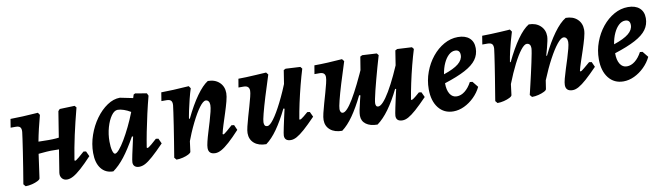

<svg xmlns="http://www.w3.org/2000/svg" viewBox="-32 -874 4423 1284"><g transform="rotate(-10 2179.0 -232.0)"><path d="M65.8 8.1 52.9 -7.2Q61.6 -58.5 70.5 -114.1Q79.3 -169.7 87.1 -220.1Q94.9 -270.4 99.8 -306.2Q104.8 -342 106.1 -353.6Q107.9 -375.5 99.6 -385.2Q91.2 -394.9 69.5 -394.9H34.8L44.1 -452.8Q74.5 -452.8 126.7 -455.2Q178.9 -457.6 231.7 -461.5L242.5 -445.4Q230.5 -400.6 220.1 -356.6Q209.7 -312.6 201.8 -270.5Q194 -228.5 188.4 -187.8L166.1 -28Q165.2 -20 149.1 -11.6Q133 -3.2 110.1 2.5Q87.3 8.1 65.8 8.1ZM146.3 -185.4 160.6 -271.8Q188.6 -271.4 216.2 -270.4Q243.8 -269.5 271.4 -269.5Q299.2 -269.5 321.3 -271.3Q343.5 -273.1 375.3 -277.3L364 -195.5L272.1 -196.5Q265 -196.5 244.6 -195.2Q224.2 -193.9 197.8 -191.2Q171.4 -188.4 146.3 -185.4ZM503.9 -150.9 520.1 -116.1Q476.8 -69.6 445 -41.4Q413.2 -13.2 390.2 -0.6Q367.2 12 347.5 12Q324.8 12 312.4 -3.7Q300 -19.3 303.4 -42.4L368.6 -448.8L380 -461L481.5 -464.5L492.1 -452Q467.2 -357 448.7 -272.9Q430.3 -188.9 417.2 -105.9L420.7 -102.3Q424.8 -102.3 430.4 -105.9Q436.1 -109.5 449.1 -120.2Q462.1 -130.9 487 -153.2Z M911.5 -102.3Q916 -102.3 922.5 -106.3Q929 -110.2 942.3 -121.4Q955.5 -132.6 978.3 -153.2L995.3 -150.9L1011.4 -116.1Q962.5 -65.5 930.9 -37.8Q899.4 -10.1 878.2 1Q857 12 836.8 12Q817.9 12 807.1 2.5Q796.3 -7.1 796.3 -24.5Q796.3 -35.5 805.3 -78.3Q814.3 -121.2 831.1 -194.8L823.3 -195.9Q777.9 -114.9 739.5 -65.8Q701 -16.6 660.7 12Q608.4 12 578.5 -26.2Q548.7 -64.4 548.7 -132.4Q548.7 -193 569.3 -252.4Q589.9 -311.8 624.7 -359.8Q659.5 -407.9 702.3 -436.6Q745.1 -465.4 788.9 -465.4L876.3 -447.6L883.5 -470.4L894.8 -476.3L972.2 -462.7L980.2 -445.7Q965.6 -390.5 951.6 -328.8Q937.6 -267.2 926.4 -209.6Q915.1 -152 908 -105.9ZM692.9 -102.3Q703.7 -102.3 721.9 -123.4Q740.1 -144.6 761.8 -181Q783.4 -217.4 805.6 -263.1Q827.9 -308.8 847.2 -358.6Q825.6 -372.1 801.6 -380.3Q777.7 -388.4 760 -388.4Q737.3 -388.4 716.5 -359.3Q695.8 -330.1 682.7 -284.5Q669.6 -238.9 669.6 -188.1Q669.6 -151.3 676.3 -126.8Q683.1 -102.3 692.9 -102.3Z M1354.5 10.6Q1308.1 10.6 1308.1 -31.9Q1308.1 -47.6 1315 -75.7Q1321.8 -103.8 1332.2 -137.3Q1342.5 -170.9 1352.7 -205Q1362.8 -239.1 1369.7 -267.5Q1376.5 -295.9 1376.5 -312.4Q1376.5 -328.6 1369.5 -338.1Q1362.4 -347.6 1350.6 -347.6Q1333.5 -347.6 1307.4 -312.7Q1281.3 -277.9 1250.8 -216.5Q1220.3 -155.1 1190.6 -75.2L1204.5 -250.5L1225.3 -245.8Q1267.4 -333.8 1309.1 -392.1Q1350.8 -450.5 1387.4 -473.5Q1436 -473.5 1465.7 -445.5Q1495.3 -417.6 1495.3 -372.5Q1495.3 -351.5 1486.2 -316.8Q1477 -282.1 1464.3 -242.9Q1451.6 -203.7 1440.1 -167.8Q1428.7 -132 1423.5 -107.2L1426.5 -103.7Q1430.6 -103.7 1436.4 -107.2Q1442.2 -110.7 1455.2 -121.9Q1468.3 -133.1 1492.4 -154.6L1509.8 -152.2L1525.1 -117.4Q1482 -70.6 1450.6 -42.6Q1419.3 -14.6 1396.5 -2Q1373.7 10.6 1354.5 10.6ZM1090.2 8.1 1077.4 -7.2Q1086 -58.5 1094.9 -114.1Q1103.8 -169.7 1111.6 -220.1Q1119.3 -270.4 1124.3 -306.2Q1129.2 -342 1130.6 -353.6Q1132.4 -375.5 1123.7 -385.2Q1115.1 -394.9 1093.4 -394.9H1058.7L1068 -452.8Q1098.4 -452.8 1150.9 -455.2Q1203.4 -457.6 1256.1 -461.5L1266.9 -445.4Q1257.1 -415.6 1247.3 -376.8Q1237.5 -338 1229.5 -299.8Q1221.5 -261.5 1217.4 -231.9L1203.4 -126.6L1190.5 -28Q1189.6 -20 1173.5 -11.6Q1157.4 -3.2 1134.6 2.5Q1111.8 8.1 1090.2 8.1Z M1699.7 10.6Q1648 10.6 1618.4 -14.8Q1588.7 -40.3 1588.7 -83.7Q1588.7 -99.8 1595.6 -128.6Q1602.4 -157.4 1612.3 -191.3Q1622.1 -225.2 1631.8 -258.8Q1641.4 -292.4 1648.3 -319.6Q1655.1 -346.8 1655.1 -360.3Q1655.1 -394.9 1617.1 -394.9H1582L1591.8 -452.8Q1614.1 -452.8 1645.6 -454Q1677.1 -455.2 1712.7 -457.4Q1748.4 -459.6 1781.3 -461.5L1793.4 -445.9Q1768.1 -368.2 1748.3 -303.1Q1728.5 -238 1717.3 -194.3Q1706.1 -150.6 1706.1 -136.7Q1706.1 -121.8 1711.1 -114.7Q1716.1 -107.5 1728.5 -107.5Q1744.9 -107.5 1772 -143.9Q1799.2 -180.3 1832.8 -247.3Q1866.5 -314.2 1902.8 -405.3L1877.8 -197L1853.3 -204.1Q1814.6 -124.9 1776.8 -71.5Q1739.1 -18 1699.7 10.6ZM1867.4 12Q1824.6 12 1824.6 -25Q1824.6 -31 1827 -44.2Q1829.3 -57.4 1834.4 -81.7Q1839.5 -106 1848 -144.9Q1856.6 -183.8 1869.5 -239.7L1875 -295.4L1900.4 -457.1L1914.3 -464.1L2013.5 -458.7L2024.1 -445.3Q2009.5 -398.3 1994.3 -339.6Q1979.2 -281 1966.5 -222.6Q1953.9 -164.1 1945.9 -115.3L1949.3 -111.3Q1954.3 -112.7 1960.1 -115.9Q1966 -119.2 1977 -128.2Q1988 -137.1 2006.7 -153.2L2023.7 -150.9L2039.8 -116.1Q1992.5 -67.2 1961 -39.4Q1929.4 -11.7 1907.7 0.1Q1886 12 1867.4 12Z M2215.2 10.6Q2164 10.6 2134.4 -14.6Q2104.7 -39.8 2104.7 -81.5Q2104.7 -99.3 2111.6 -128.3Q2118.4 -157.4 2128.3 -191.3Q2138.1 -225.2 2147.5 -258.5Q2156.9 -291.9 2163.7 -319.4Q2170.5 -346.8 2170.5 -361.9Q2170.5 -394.9 2133.1 -394.9H2098L2107.8 -452.8Q2148.8 -452.8 2199.2 -455.2Q2249.6 -457.6 2296.7 -461.5L2308.9 -445.9Q2283 -366 2263.2 -300.9Q2243.4 -235.8 2232.8 -192.7Q2222.1 -149.5 2222.1 -135Q2222.1 -122.4 2227.1 -114.9Q2232.1 -107.5 2241.2 -107.5Q2266.9 -107.5 2313.1 -184.2Q2359.4 -261 2427.7 -416.3L2392.2 -197L2367.8 -204.1Q2329.1 -124.9 2291.6 -71.5Q2254.1 -18 2215.2 10.6ZM2455.1 10.6Q2405.9 10.6 2377.5 -10.4Q2349 -31.4 2349 -68Q2349 -82.7 2353.7 -107.6Q2358.4 -132.5 2368.8 -173.5Q2379.2 -214.6 2394.5 -275.1L2398.2 -321.7L2420.3 -457.1L2434.3 -464.1L2532.4 -458.7L2543 -445.3Q2531.5 -407 2520.2 -366.3Q2509 -325.7 2498.7 -287.5Q2488.4 -249.2 2480.5 -216.9Q2472.5 -184.5 2468.1 -162.2Q2463.7 -139.8 2463.7 -131.7Q2463.7 -120.2 2467.9 -113.8Q2472 -107.5 2481.1 -107.5Q2510.1 -107.5 2560.8 -192.8Q2611.5 -278 2673.7 -432.8L2636.6 -197L2612.1 -204.1Q2574.5 -127.1 2535.3 -73.1Q2496.1 -19.1 2455.1 10.6ZM2625.2 12Q2582.4 12 2582.4 -25Q2582.4 -31 2584.8 -44.2Q2587.1 -57.4 2592.2 -81.7Q2597.3 -106 2605.8 -144.9Q2614.4 -183.8 2627.3 -239.7L2632.8 -295.4L2658.2 -457.1L2672.1 -464.1L2771.3 -458.7L2781.9 -445.3Q2767.3 -398.3 2752.1 -339.6Q2737 -281 2724.6 -222.6Q2712.2 -164.1 2704.2 -115.3L2707.7 -111.3Q2712.7 -112.7 2718.4 -115.9Q2724.2 -119.2 2735 -128.2Q2745.8 -137.1 2764.5 -153.2L2781.5 -150.9L2797.6 -116.1Q2750.3 -67.2 2718.8 -39.4Q2687.2 -11.7 2665.5 0.1Q2643.8 12 2625.2 12Z M3190.4 -379.2Q3190.4 -335.4 3165.9 -301.7Q3141.5 -268 3088.3 -239.7Q3035.2 -211.3 2947.4 -183.2Q2947 -137.3 2963.8 -110.2Q2980.6 -83.1 3010.7 -83.1Q3038.9 -83.1 3065.3 -103.7Q3091.7 -124.3 3112.1 -162.4L3129.7 -160.5L3161.4 -121.2Q3143.3 -83.5 3112.2 -53Q3081.2 -22.6 3044.5 -5.3Q3007.8 12 2970.7 12Q2907.6 12 2870.3 -35.2Q2833 -82.4 2833 -162Q2833 -222.7 2853.7 -278.4Q2874.3 -334.2 2909.7 -378Q2945.1 -421.8 2990.4 -447.2Q3035.6 -472.6 3084.8 -472.6Q3134.5 -472.6 3162.4 -448.1Q3190.4 -423.5 3190.4 -379.2ZM3050.6 -386.6Q3028.2 -386.6 3007.8 -368.3Q2987.5 -350 2972.6 -317.7Q2957.6 -285.4 2951 -243.3Q3020 -266.2 3051.9 -292.4Q3083.8 -318.5 3083.8 -351Q3083.8 -386.6 3050.6 -386.6Z M3853 -103.7Q3857.1 -103.7 3862.4 -106.9Q3867.8 -110.2 3881.1 -121.4Q3894.3 -132.6 3920.4 -154.6L3937.8 -152.2L3953.5 -117.4Q3908.7 -71.1 3876.9 -42.8Q3845.1 -14.6 3822.3 -2Q3799.5 10.6 3780.9 10.6Q3734.1 10.6 3734.1 -31.9Q3734.1 -47.6 3741.5 -75.4Q3748.9 -103.2 3759.7 -137.1Q3770.6 -170.9 3781.3 -205Q3791.9 -239.1 3799.3 -267.8Q3806.6 -296.5 3806.6 -312.4Q3806.6 -328.6 3799.4 -338.1Q3792.2 -347.6 3779.9 -347.6Q3762.9 -347.6 3735.9 -314Q3708.8 -280.3 3677.2 -221.4Q3645.6 -162.4 3614 -85.3L3605.2 -28Q3604.7 -20 3588.2 -11.6Q3571.6 -3.2 3548.8 2.5Q3526 8.1 3504.5 8.1L3491.6 -7.2Q3491.6 -7.2 3496.4 -26.9Q3501.1 -46.6 3508.6 -78.4Q3516.1 -110.1 3524.4 -146.9Q3532.7 -183.8 3540.2 -218.6Q3547.7 -253.4 3552.5 -279.5Q3557.2 -305.7 3557.2 -314.7Q3557.2 -330.4 3550.2 -339Q3543.2 -347.6 3530 -347.6Q3514.1 -347.6 3489.7 -316.5Q3465.4 -285.4 3437.1 -229.8Q3408.8 -174.1 3380.2 -101.3L3371 -28Q3370.1 -20 3353.7 -11.6Q3337.4 -3.2 3314.6 2.5Q3291.8 8.1 3270.2 8.1L3257.4 -7.2Q3257.4 -7.2 3260.9 -29.2Q3264.5 -51.3 3270.3 -86.9Q3276 -122.5 3282.9 -163.9Q3289.7 -205.3 3295.5 -244.5Q3301.2 -283.8 3305.7 -313.3Q3310.1 -342.9 3311 -353.6Q3312.4 -375.9 3303.5 -385.4Q3294.6 -394.9 3273 -394.9H3237.8L3247.1 -452.8Q3274.6 -452.8 3307.1 -454.2Q3339.5 -455.7 3369.1 -457.1Q3398.6 -458.6 3417.6 -460Q3436.6 -461.5 3436.6 -461.5L3447.8 -445.4Q3447.8 -445.4 3442.7 -428.3Q3437.5 -411.2 3429.5 -382.8Q3421.6 -354.4 3413.3 -318.9Q3405.1 -283.4 3399.4 -247L3404.2 -245.8Q3446.2 -333.9 3487.5 -392.2Q3528.9 -450.5 3566.8 -473.5Q3615 -473.5 3644.9 -445.7Q3674.8 -418 3674.8 -374.6Q3674.8 -363.4 3670.6 -342.4Q3666.4 -321.5 3660.4 -299.6Q3654.4 -277.8 3650.2 -262.4Q3646 -247 3646 -247L3650.8 -245.8Q3692.2 -331.7 3735.2 -390.8Q3778.2 -450 3817.7 -473.5Q3866.8 -473.5 3896.1 -446.1Q3925.5 -418.7 3925.5 -374.2Q3925.5 -352.6 3915.8 -317.6Q3906.2 -282.7 3893.2 -243.4Q3880.2 -204.2 3868 -168.1Q3855.7 -132 3850 -107.2Z M4345.4 -379.2Q4345.4 -335.4 4320.9 -301.7Q4296.5 -268 4243.3 -239.7Q4190.2 -211.3 4102.4 -183.2Q4102 -137.3 4118.8 -110.2Q4135.6 -83.1 4165.7 -83.1Q4193.9 -83.1 4220.3 -103.7Q4246.7 -124.3 4267.1 -162.4L4284.7 -160.5L4316.4 -121.2Q4298.3 -83.5 4267.2 -53Q4236.2 -22.6 4199.5 -5.3Q4162.8 12 4125.7 12Q4062.6 12 4025.3 -35.2Q3988 -82.4 3988 -162Q3988 -222.7 4008.7 -278.4Q4029.3 -334.2 4064.7 -378Q4100.1 -421.8 4145.4 -447.2Q4190.6 -472.6 4239.8 -472.6Q4289.5 -472.6 4317.4 -448.1Q4345.4 -423.5 4345.4 -379.2ZM4205.6 -386.6Q4183.2 -386.6 4162.8 -368.3Q4142.5 -350 4127.6 -317.7Q4112.6 -285.4 4106 -243.3Q4175 -266.2 4206.9 -292.4Q4238.8 -318.5 4238.8 -351Q4238.8 -386.6 4205.6 -386.6Z"/></g></svg>

Font: Alegreya
Style: Italic
Weight: 400
Italic angle: -7°
Designer: Juan Pablo del Peral
Foundry: Huerta Tipografica
Version: Version 2.009